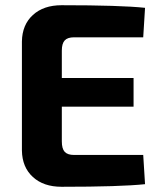

<svg xmlns="http://www.w3.org/2000/svg" viewBox="-20 -713 616 736"><path d="M529 -119 536 -7Q442 3 216 3Q147 3 106 -34.5Q65 -72 64 -136V-554Q65 -618 106 -655.5Q147 -693 216 -693Q442 -693 536 -683L529 -570H264Q239 -570 228 -558Q217 -546 217 -519V-414H492V-304H217V-171Q217 -143 228 -131Q239 -119 264 -119Z"/></svg>

Font: Exo 2.0
Style: Bold
Weight: 700
Designer: Natanael Gama
Version: Version 1.001;PS 001.001;hotconv 1.0.70;makeotf.lib2.5.58329